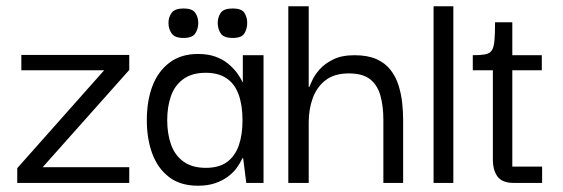

<svg xmlns="http://www.w3.org/2000/svg" viewBox="-20 -583 1793 612"><path d="M35 0V-47L312 -359H48V-408H392V-360L116 -50H392V0Z M611 9Q555 9 519 -18.5Q483 -46 465.5 -93Q448 -140 448 -200Q448 -262 466 -309Q484 -356 520.5 -383.5Q557 -411 611 -411Q643 -411 666.5 -402.5Q690 -394 707 -380Q724 -366 735.5 -350.5Q747 -335 753 -321H754V-407H820V0H765L755 -79H753Q746 -64 735 -48.5Q724 -33 706.5 -20Q689 -7 665.5 1Q642 9 611 9ZM636 -48Q678 -48 703.5 -66.5Q729 -85 741 -119Q753 -153 753 -199Q753 -248 740.5 -282Q728 -316 702 -333.5Q676 -351 636 -351Q592 -351 564.5 -331Q537 -311 525 -277Q513 -243 513 -200Q513 -156 525.5 -121.5Q538 -87 565.5 -67.5Q593 -48 636 -48ZM565 -462Q537 -462 527 -476.5Q517 -491 517 -510Q517 -528 527 -542Q537 -556 565 -556Q593 -556 602.5 -542Q612 -528 612 -510Q612 -491 602.5 -476.5Q593 -462 565 -462ZM722 -462Q693 -462 683.5 -476.5Q674 -491 674 -510Q674 -528 683.5 -542Q693 -556 722 -556Q750 -556 759 -542Q768 -528 768 -510Q768 -491 759 -476.5Q750 -462 722 -462Z M899 0V-563H964V-306H966Q968 -311 975.5 -327.5Q983 -344 999 -362Q1015 -380 1042 -393.5Q1069 -407 1110 -407Q1152 -407 1180 -394.5Q1208 -382 1225 -360Q1242 -338 1250.5 -310.5Q1259 -283 1262 -255Q1265 -227 1265 -201V0H1202V-201Q1202 -245 1192.5 -278.5Q1183 -312 1159.5 -330.5Q1136 -349 1092 -349Q1046 -349 1018 -327.5Q990 -306 977 -270.5Q964 -235 964 -193V0Z M1362 0V-563H1425V0Z M1617 0Q1581 0 1566 -20Q1551 -40 1551 -75V-368H1613V-52H1708V0ZM1487 -359V-407Q1511 -407 1525.5 -409.5Q1540 -412 1547 -421.5Q1554 -431 1556 -453Q1558 -475 1558 -512H1613V-407H1707V-359Z"/></svg>

Font: Darker Grotesque Light Medium
Style: Regular
Weight: 500
Version: Version 1.000;gftools[0.9.28]